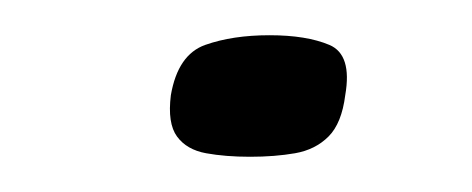

<svg xmlns="http://www.w3.org/2000/svg" viewBox="-20 -87 268 109"><path d="M77 -33Q81 -56 96.5 -61.5Q112 -67 133 -67Q154 -67 167 -61.5Q180 -56 176 -33Q174 -17 166.5 -9.5Q159 -2 147.5 0Q136 2 122 2Q108 2 97 0Q86 -2 80.5 -9.5Q75 -17 77 -33Z"/></svg>

Font: Genos Medium
Style: Italic
Weight: 500
Italic angle: -8°
Designer: Robert E. Leuschke
Foundry: Robert E. Leuschke
Version: Version 1.010